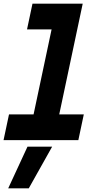

<svg xmlns="http://www.w3.org/2000/svg" viewBox="-54 -770 531 1055"><path d="M-34.5 0 -4.5 -141.5H130.5L229.5 -608.5H94.5L124.5 -750H400.5L271.5 -141.5H406.5L376.5 0ZM43.5 -71H329H183.5L312.5 -679.5H172.5H312.5L183.5 -71H43.5ZM-9 265 97 36H232.5L104 265ZM74 212H73.5L131 102H131.5Z"/></svg>

Font: Tourney Thin Black
Style: Italic
Weight: 900
Italic angle: -12°
Version: Version 1.015